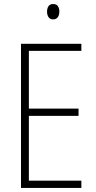

<svg xmlns="http://www.w3.org/2000/svg" viewBox="-20 -931 475 951"><path d="M383 0H84V-714H383V-679H123V-393H369V-357H123V-36H383ZM243 -911Q260 -911 267 -900Q274 -889 274 -874Q274 -856 266 -845.5Q258 -835 243 -835Q228 -835 220.5 -846Q213 -857 213 -873Q213 -889 220 -900Q227 -911 243 -911Z"/></svg>

Font: Noto Sans Khmer UI Condensed ExtraLight
Style: Regular
Weight: 200
Width: 3
Designer: Danh Hong and the Monotype Design Team
Foundry: Monotype Imaging Inc.
Version: Version 2.002; ttfautohint (v1.8.4.7-5d5b)